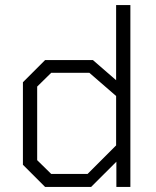

<svg xmlns="http://www.w3.org/2000/svg" viewBox="-20 -734 612 754"><path d="M70 -87V-411L157 -498H345L436 -419V-714H492V0H437V-99L338 0H157ZM324 -51 436 -163V-357L331 -448H181L126 -394V-105L181 -51Z"/></svg>

Font: Chakra Petch Light
Style: Regular
Weight: 300
Designer: Katatrad Aksorn Co.,Ltd.
Foundry: Cadson Demak Co.,Ltd.
Version: Version 1.000; ttfautohint (v1.6)